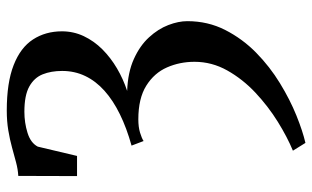

<svg xmlns="http://www.w3.org/2000/svg" viewBox="-198 -590 922 567"><g transform="rotate(-90 263.5 -307.0)"><path d="M124.5 133.5 101.5 96.5Q141.5 80 187 51.8Q232.5 23.5 272.8 -14.2Q313 -52 338.5 -97.5Q364 -143 364 -194Q364 -237.5 347.5 -275.2Q331 -313 293.5 -336.5Q256 -360 194 -360Q171.5 -360 155 -355Q138.5 -350 130 -344.5L116.5 -380Q168.5 -394.5 209.2 -414.5Q250 -434.5 278.5 -460Q307 -485.5 322 -516.8Q337 -548 337 -585Q337 -617.5 327 -642.5Q317 -667.5 291 -682Q265 -696.5 216.5 -696.5Q184 -696.5 154.2 -687.2Q124.5 -678 113.5 -657L86 -541H26.5L27 -714.5Q46 -715.5 66.8 -721Q87.5 -726.5 111 -733Q134.5 -739.5 161.5 -744Q188.5 -748.5 220 -748.5Q302.5 -748.5 354.2 -728.2Q406 -708 430 -671Q454 -634 454 -585.5Q454 -551.5 439.8 -521.2Q425.5 -491 400.8 -466.2Q376 -441.5 344.5 -423Q313 -404.5 278 -393Q333 -391 372.2 -373.2Q411.5 -355.5 436.2 -328.5Q461 -301.5 472.5 -271.5Q484 -241.5 484 -215.5Q484 -154.5 458 -103.5Q432 -52.5 390.8 -12Q349.5 28.5 300.8 58.2Q252 88 205.5 106.8Q159 125.5 124.5 133.5Z"/></g></svg>

Font: Merriweather 24pt SemiCondensed
Style: Regular
Weight: 400
Width: 4
Designer: Eben Sorkin
Foundry: Eben Sorkin
Version: Version 2.100